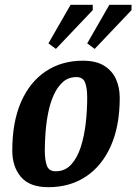

<svg xmlns="http://www.w3.org/2000/svg" viewBox="-20 -767 566 797"><path d="M181 10Q103 10 67 -32.5Q31 -75 31 -142Q31 -261 67.5 -344Q104 -427 170 -471Q236 -515 324 -515Q379 -515 412.5 -494Q446 -473 461.5 -438.5Q477 -404 477 -361Q477 -244 440 -161Q403 -78 336.5 -34Q270 10 181 10ZM211 -56Q250 -56 275.5 -84Q301 -112 315.5 -157.5Q330 -203 336 -256.5Q342 -310 342 -361Q342 -400 333.5 -423.5Q325 -447 297 -447Q264 -447 241 -426.5Q218 -406 203 -372.5Q188 -339 180 -298.5Q172 -258 169 -217Q166 -176 166 -142Q166 -103 174.5 -79.5Q183 -56 211 -56ZM373 -564 342 -587 434 -747H526V-725ZM212 -564 181 -587 273 -747H365V-725Z"/></svg>

Font: Manuale
Style: Italic
Weight: 400
Italic angle: -11°
Designer: Eduardo Tunni / Pablo Cosgaya
Foundry: Eduardo Tunni / Pablo Cosgaya
Version: Version 1.002